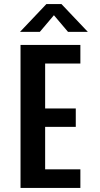

<svg xmlns="http://www.w3.org/2000/svg" viewBox="-20 -920 490 940"><path d="M80.5 0V-700H373.5V-609H201V-389H351V-299H201V-91H373.5V0ZM78 -764 207 -900H281L410 -764H313L244 -845.5L175 -764Z"/></svg>

Font: Trispace Condensed Medium
Style: Regular
Weight: 500
Width: 3
Designer: Tyler Finck
Foundry: Etcetera Type Company
Version: Version 1.210; ttfautohint (v1.8.3)